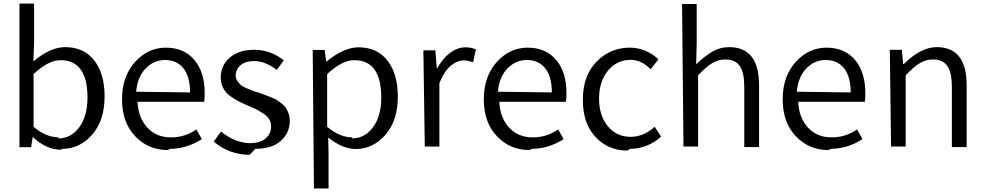

<svg xmlns="http://www.w3.org/2000/svg" viewBox="-20 -812 5468 1064"><path d="M326.2 12.7C390.6 12.7 445.3 -13.7 491.2 -66.4C537.1 -119.1 559.6 -189.5 559.6 -278.3C559.6 -362.3 540 -428.7 502 -477.5C463.9 -526.4 410.2 -550.8 340.8 -550.8C286.1 -550.8 227.5 -524.4 165 -471.7L168.9 -571.3V-792H87.9V3.9H152.3L161.1 -51.8H163.1C211.9 -5.9 263.7 17.6 318.4 17.6ZM306.6 -50.8C257.8 -50.8 210.9 -70.3 166 -109.4V-401.4C220.7 -453.1 270.5 -478.5 315.4 -478.5C415 -478.5 464.8 -409.2 464.8 -270.5C464.8 -202.1 449.2 -147.5 418.9 -106.4C388.7 -65.4 349.6 -44.9 301.8 -44.9Z M921.9 12.7C983.4 12.7 1042 -4.9 1098.6 -41L1068.4 -94.7C1025.4 -65.4 979.5 -50.8 930.7 -50.8C876 -49.8 832 -67.4 797.9 -103.5C763.7 -139.6 745.1 -187.5 742.2 -248H1111.3C1113.3 -258.8 1114.3 -274.4 1114.3 -295.9C1114.3 -374 1094.7 -435.5 1056.6 -480.5C1018.6 -525.4 965.8 -547.9 898.4 -547.9C833 -547.9 776.4 -521.5 728.5 -468.8C680.7 -416 656.2 -346.7 656.2 -261.7C656.2 -175.8 680.7 -107.4 729.5 -56.6C777.3 -5.9 837.9 19.5 910.2 19.5ZM734.4 -303.7C739.3 -358.4 756.8 -401.4 787.1 -432.6C817.4 -463.9 853.5 -479.5 894.5 -479.5C938.5 -479.5 972.7 -463.9 997.1 -432.6C1021.5 -401.4 1033.2 -357.4 1033.2 -299.8Z M1395.5 12.7C1456.1 12.7 1502.9 -2 1536.1 -31.2C1569.3 -60.5 1585.9 -97.7 1585.9 -142.6C1585.9 -156.2 1584 -168.9 1580.1 -180.7C1576.2 -192.4 1571.3 -202.1 1566.4 -210.9C1561.5 -219.7 1553.7 -228.5 1542 -237.3C1530.3 -246.1 1521.5 -252.9 1515.6 -256.8C1509.8 -260.7 1498 -266.6 1481.4 -273.4C1464.8 -280.3 1454.1 -284.2 1448.2 -286.1C1442.4 -288.1 1430.7 -292 1412.1 -298.8C1394.5 -304.7 1381.8 -308.6 1374 -311.5C1366.2 -314.5 1355.5 -319.3 1341.8 -325.2C1328.1 -331.1 1318.4 -336.9 1312.5 -342.8C1306.6 -348.6 1300.8 -355.5 1294.9 -364.3C1289.1 -373 1286.1 -381.8 1286.1 -391.6C1286.1 -415 1294.9 -434.6 1312.5 -450.2C1330.1 -465.8 1355.5 -473.6 1389.6 -473.6C1429.7 -473.6 1470.7 -457 1513.7 -424.8L1552.7 -477.5C1503.9 -516.6 1449.2 -536.1 1388.7 -536.1C1332 -536.1 1287.1 -521.5 1253.9 -493.2C1220.7 -464.8 1204.1 -428.7 1203.1 -384.8C1203.1 -363.3 1207 -343.8 1215.8 -326.2C1224.6 -308.6 1237.3 -293 1254.9 -280.3C1272.5 -267.6 1289.1 -257.8 1303.7 -250C1318.4 -242.2 1337.9 -233.4 1361.3 -223.6C1379.9 -215.8 1394.5 -209 1405.3 -203.1C1416 -197.3 1428.7 -189.5 1442.4 -180.7C1456.1 -171.9 1465.8 -161.1 1472.7 -149.4C1479.5 -137.7 1482.4 -125 1482.4 -111.3C1482.4 -85 1472.7 -63.5 1453.1 -45.9C1433.6 -28.3 1405.3 -19.5 1369.1 -18.6C1312.5 -18.6 1257.8 -40 1205.1 -83L1164.1 -27.3C1222.7 21.5 1289.1 45.9 1363.3 45.9Z M1719.7 232.4H1800.8V44.9L1798.8 -49.8C1851.6 -7.8 1902.3 13.7 1951.2 13.7C2015.6 13.7 2070.3 -12.7 2116.2 -65.4C2162.1 -118.2 2184.6 -188.5 2184.6 -277.3C2184.6 -361.3 2165 -427.7 2127 -476.6C2088.9 -525.4 2035.2 -549.8 1965.8 -549.8C1913.1 -549.8 1854.5 -523.4 1790 -471.7H1787.1L1779.3 -535.2H1712.9ZM1932.6 -50.8C1885.7 -50.8 1838.9 -70.3 1793 -109.4V-401.4C1848.6 -453.1 1898.4 -478.5 1943.4 -478.5C2043 -478.5 2092.8 -409.2 2092.8 -270.5C2092.8 -202.1 2077.1 -147.5 2046.9 -106.4C2016.6 -65.4 1977.5 -44.9 1929.7 -44.9Z M2334 0H2415V-351.6C2432.6 -394.5 2453.1 -426.8 2477.5 -447.3C2502 -467.8 2526.4 -477.5 2551.8 -477.5C2565.4 -477.5 2582 -473.6 2601.6 -466.8L2617.2 -538.1C2601.6 -545.9 2582 -549.8 2559.6 -549.8C2529.3 -549.8 2501 -539.1 2473.6 -518.6C2446.3 -498 2422.9 -469.7 2403.3 -434.6H2400.4L2392.6 -533.2H2326.2Z M2926.8 12.7C2988.3 12.7 3046.9 -4.9 3103.5 -41L3073.2 -94.7C3030.3 -65.4 2984.4 -50.8 2935.5 -50.8C2880.9 -49.8 2836.9 -67.4 2802.7 -103.5C2768.6 -139.6 2750 -187.5 2747.1 -248H3116.2C3118.2 -258.8 3119.1 -274.4 3119.1 -295.9C3119.1 -374 3099.6 -435.5 3061.5 -480.5C3023.4 -525.4 2970.7 -547.9 2903.3 -547.9C2837.9 -547.9 2781.2 -521.5 2733.4 -468.8C2685.5 -416 2661.1 -346.7 2661.1 -261.7C2661.1 -175.8 2685.5 -107.4 2734.4 -56.6C2782.2 -5.9 2842.8 19.5 2915 19.5ZM2739.3 -303.7C2744.1 -358.4 2761.7 -401.4 2792 -432.6C2822.3 -463.9 2858.4 -479.5 2899.4 -479.5C2943.4 -479.5 2977.5 -463.9 3002 -432.6C3026.4 -401.4 3038.1 -357.4 3038.1 -299.8Z M3470.7 12.7C3535.2 12.7 3592.8 -9.8 3643.6 -54.7L3608.4 -109.4C3566.4 -72.3 3522.5 -53.7 3475.6 -53.7C3422.9 -53.7 3380.9 -73.2 3348.6 -112.3C3316.4 -151.4 3299.8 -202.1 3299.8 -265.6C3299.8 -329.1 3316.4 -380.9 3349.6 -420.9C3382.8 -460.9 3424.8 -480.5 3475.6 -480.5C3513.7 -480.5 3550.8 -462.9 3585.9 -428.7L3628.9 -483.4C3582 -526.4 3529.3 -547.9 3469.7 -547.9C3397.5 -547.9 3335.9 -521.5 3285.2 -469.7C3235.4 -418 3210 -348.6 3210 -260.7C3209 -173.8 3232.4 -104.5 3279.3 -53.7C3326.2 -2.9 3385.7 22.5 3458 22.5Z M3767.6 0H3848.6V-394.5C3877.9 -425.8 3904.3 -448.2 3926.8 -461.9C3949.2 -475.6 3973.6 -482.4 4000 -482.4C4037.1 -482.4 4063.5 -469.7 4080.1 -445.3C4096.7 -420.9 4104.5 -382.8 4104.5 -330.1V2.9H4186.5V-339.8C4186.5 -480.5 4130.9 -550.8 4020.5 -550.8C3986.3 -550.8 3955.1 -542 3926.8 -525.4C3898.4 -508.8 3869.1 -485.4 3837.9 -456.1L3840.8 -569.3V-790H3759.8Z M4583 12.7C4644.5 12.7 4703.1 -4.9 4759.8 -41L4729.5 -94.7C4686.5 -65.4 4640.6 -50.8 4591.8 -50.8C4537.1 -49.8 4493.2 -67.4 4459 -103.5C4424.8 -139.6 4406.2 -187.5 4403.3 -248H4772.5C4774.4 -258.8 4775.4 -274.4 4775.4 -295.9C4775.4 -374 4755.9 -435.5 4717.8 -480.5C4679.7 -525.4 4627 -547.9 4559.6 -547.9C4494.1 -547.9 4437.5 -521.5 4389.6 -468.8C4341.8 -416 4317.4 -346.7 4317.4 -261.7C4317.4 -175.8 4341.8 -107.4 4390.6 -56.6C4438.5 -5.9 4499 19.5 4571.3 19.5ZM4395.5 -303.7C4400.4 -358.4 4418 -401.4 4448.2 -432.6C4478.5 -463.9 4514.6 -479.5 4555.7 -479.5C4599.6 -479.5 4633.8 -463.9 4658.2 -432.6C4682.6 -401.4 4694.3 -357.4 4694.3 -299.8Z M4918 0H4999V-394.5C5028.3 -425.8 5054.7 -448.2 5077.1 -461.9C5099.6 -475.6 5124 -482.4 5150.4 -482.4C5187.5 -482.4 5213.9 -469.7 5230.5 -445.3C5247.1 -420.9 5254.9 -382.8 5254.9 -330.1V2.9H5336.9V-339.8C5336.9 -480.5 5281.2 -550.8 5170.9 -550.8C5112.3 -550.8 5051.8 -519.5 4988.3 -457H4985.4L4977.5 -536.1H4911.1Z"/></svg>

Font: Gen Shin Gothic P Normal
Style: Regular
Weight: 300
Designer: [Source Han Sans]
Ryoko NISHIZUKA  (kana & ideographs); Paul D. Hunt (Latin, Greek & Cyrillic); Wenlong ZHANG  (bopomofo
Version: Version 1.002.20150607